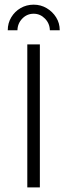

<svg xmlns="http://www.w3.org/2000/svg" viewBox="-20 -819 293 839"><path d="M99.3 0V-625H154.2V0ZM13.9 -686.8Q13.9 -718.1 29.2 -743.4Q44.4 -768.8 70.1 -783.7Q95.8 -798.6 127.1 -798.6Q158.3 -798.6 184 -783.3Q209.7 -768.1 225.3 -743.1Q241 -718.1 241 -686.8H197.9Q197.2 -716.7 176.4 -737.8Q155.6 -759 127.1 -759Q97.9 -759 77.4 -737.8Q56.9 -716.7 56.2 -686.8Z"/></svg>

Font: Afacad Flux Light
Style: Regular
Weight: 300
Designer: Kristian Moeller
Foundry: Dicotype
Version: Version 1.100